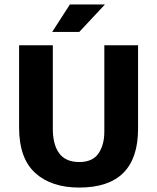

<svg xmlns="http://www.w3.org/2000/svg" viewBox="-20 -834 708 865"><path d="M66 -630H218V-253Q218 -182 247 -143Q276 -104 337 -104Q397 -104 423.5 -142.5Q450 -181 450 -241V-630H602V-254Q602 11 337 11Q211 11 138.5 -55Q66 -121 66 -259ZM337 -690H215L295 -814H453Z"/></svg>

Font: Mukta ExtraBold
Style: Regular
Weight: 800
Designer: Girish Dalvi and Yashodeep Gholap
Foundry: Ek Type
Version: Version 2.538;PS 1.002;hotconv 16.6.51;makeotf.lib2.5.65220;